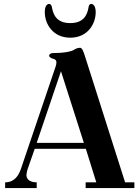

<svg xmlns="http://www.w3.org/2000/svg" viewBox="-20 -953 712 973"><path d="M207 -891C207 -833 247 -762 336 -762C425 -762 465 -833 465 -891C465 -919 455 -933 442 -933C432 -933 429 -921 428 -912C421 -874 401 -836 336 -836C271 -836 251 -874 244 -912C243 -921 239 -933 229 -933C216 -933 207 -919 207 -891ZM6 0H166V-29C126 -29 114 -49 114 -66C114 -73 117 -87 120 -96L156 -199H415L468 -29H414V0H661V-29H614L410 -670C402 -695 396 -711 385 -711C380 -711 367 -708 361 -704C342 -690 298 -684 246 -684C240 -684 229 -679 229 -671C229 -663 241 -657 250 -655C260 -653 266 -647 266 -637C266 -629 264 -624 262 -616L87 -100C75 -63 53 -29 6 -29ZM166 -229 289 -592 405 -229Z"/></svg>

Font: Monomakh Unicode
Style: Regular
Weight: 400
Version: Version 1.2